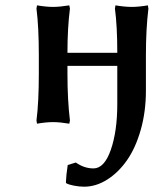

<svg xmlns="http://www.w3.org/2000/svg" viewBox="-20 -456 580 717"><path d="M524.9 -249V-117.2Q524.9 -39.1 505.6 28.8Q486.3 96.7 454.1 142.6Q421.9 188.5 380.1 214.8Q338.4 241.2 293.9 241.2Q276.4 241.2 256.1 237.3Q235.8 233.4 227.1 228L226.1 225.1Q227.1 197.3 232.9 160.2L263.2 150.9Q294.4 172.9 329.1 172.9Q369.6 172.9 393.8 103.5Q418 34.2 418 -67.9V-210H231.9V-181.2Q231.9 -82 241.2 -5.9L238.8 5.9Q203.1 0 178.2 0Q152.3 0 118.2 5.9L116.2 -5.9Q125 -74.2 125 -181.2V-249Q125 -355.5 116.2 -423.8L118.2 -436Q152.3 -430.2 178.2 -430.2Q203.1 -430.2 238.8 -436L241.2 -423.8Q231.9 -351.6 231.9 -258.8H418Q418 -358.4 409.2 -423.8L411.1 -436Q445.8 -430.2 472.2 -430.2Q498 -430.2 532.2 -436L534.2 -423.8Q524.9 -347.7 524.9 -249Z"/></svg>

Font: Linear Smooth
Style: Bold
Weight: 700
Designer: Philipp H. Poll, Flanker
Foundry: Philipp H. Poll, reworked by Flanker
Version: Version 1.061 | FøM Fix